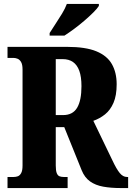

<svg xmlns="http://www.w3.org/2000/svg" viewBox="-20 -951 668 971"><path d="M18 0V-56H50Q60 -56 70 -59.5Q80 -63 87 -75.5Q94 -88 94 -114V-599Q94 -625 86.5 -637.5Q79 -650 68.5 -654Q58 -658 50 -658H18V-714H319Q413 -714 467.5 -691.5Q522 -669 546 -626.5Q570 -584 570 -525Q570 -468 554 -431Q538 -394 511 -372.5Q484 -351 452 -340L548 -141Q569 -96 585.5 -76Q602 -56 622 -56H628V0H589Q541 0 502 -7Q463 -14 435.5 -33.5Q408 -53 393 -90L305 -308H262V-114Q262 -88 267 -75.5Q272 -63 281 -59.5Q290 -56 302 -56H322V0ZM299 -369Q348 -369 370 -406Q392 -443 392 -515Q392 -563 381 -593Q370 -623 349 -637.5Q328 -652 297 -652H262V-369ZM231 -784Q244 -805 261 -830.5Q278 -856 294 -882.5Q310 -909 318 -931H480V-921Q472 -908 452.5 -888.5Q433 -869 407.5 -847Q382 -825 355 -805Q328 -785 306 -771H231Z"/></svg>

Font: Noto Serif Khmer ExtraCondensed Black
Style: Regular
Weight: 900
Width: 2
Designer: Danh Hong and the Monotype Design Team
Foundry: Monotype Imaging Inc.
Version: Version 2.004